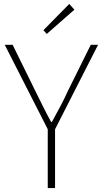

<svg xmlns="http://www.w3.org/2000/svg" viewBox="-20 -953 522 973"><path d="M222 0V-298L4 -726H44L159 -492Q179 -452 198 -413.5Q217 -375 239 -335H243Q265 -375 285.5 -413.5Q306 -452 324 -492L440 -726H477L259 -298V0ZM217 -781 200 -800 331 -933 357 -904Z"/></svg>

Font: Noto Sans TC
Style: Regular
Weight: 100
Designer: Ryoko NISHIZUKA 西塚涼子 (kana, bopomofo & ideographs); Paul D. Hunt (Latin, Greek & Cyrillic); Sandoll Communications 산돌커뮤니
Foundry: Adobe
Version: Version 2.004;hotconv 1.0.118;makeotfexe 2.5.65603